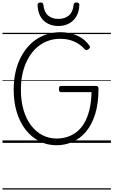

<svg xmlns="http://www.w3.org/2000/svg" viewBox="-20 -1149 912 1544"><path d="M435 19Q358 19 295 -14Q232 -47 186 -106Q140 -165 115 -247Q90 -329 90 -427Q90 -495 102 -556Q114 -617 137.5 -668Q161 -719 194 -760.5Q227 -802 269 -830.5Q311 -859 360.5 -874.5Q410 -890 465 -890Q511 -890 552.5 -879.5Q594 -869 631 -846.5Q668 -824 697 -785Q705 -775 703.5 -768.5Q702 -762 693 -754Q683 -747 675 -746.5Q667 -746 659 -755Q634 -783 603.5 -801Q573 -819 538.5 -828Q504 -837 464 -837Q418 -837 377 -824Q336 -811 300.5 -786Q265 -761 237 -725Q209 -689 189 -643.5Q169 -598 158.5 -543.5Q148 -489 148 -427Q148 -338 169 -265.5Q190 -193 229 -141.5Q268 -90 320.5 -62.5Q373 -35 435 -35Q480 -35 521 -48Q562 -61 597 -88.5Q632 -116 658 -160Q684 -204 699 -265.5Q714 -327 716 -408H472Q462 -408 458 -414Q454 -420 454 -433Q454 -447 458 -452.5Q462 -458 472 -458H750Q762 -458 767 -453Q772 -448 772 -435Q772 -316 745 -230.5Q718 -145 671 -89.5Q624 -34 563 -7.5Q502 19 435 19ZM450 -940Q378 -940 332 -982.5Q286 -1025 282 -1109Q282 -1118 288 -1123.5Q294 -1129 306 -1129Q318 -1129 323 -1124Q328 -1119 329 -1109Q335 -1052 366.5 -1024.5Q398 -997 450 -997Q502 -997 534 -1024.5Q566 -1052 572 -1109Q573 -1119 577.5 -1124Q582 -1129 593 -1129Q606 -1129 612.5 -1123.5Q619 -1118 618 -1109Q616 -1054 593.5 -1016.5Q571 -979 534 -959.5Q497 -940 450 -940ZM0 365H872V375H0ZM0 -20H872V0H0ZM0 -505H872V-500H0ZM0 -885H872V-875H0Z"/></svg>

Font: Playwrite AT Guides
Style: Regular
Weight: 400
Designer: Veronika Burian, José Scaglione
Foundry: TypeTogether
Version: Version 1.003